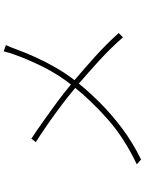

<svg xmlns="http://www.w3.org/2000/svg" viewBox="108 -881 784 1040"><g transform="rotate(-90 500.0 -361.0)"><path d="M776 -721Q771 -711 764.5 -695Q758 -679 753 -665Q735 -615 709 -558Q683 -501 650 -444.5Q617 -388 576 -337Q527 -275 464 -212Q401 -149 324.5 -91.5Q248 -34 156 11L130 -12Q273 -80 375 -170.5Q477 -261 551 -354Q616 -435 658 -520Q700 -605 725 -677Q729 -688 734 -704Q739 -720 742 -733ZM269 -583Q306 -559 349 -528.5Q392 -498 435 -467Q478 -436 515 -407Q552 -378 577 -357Q648 -297 715.5 -236Q783 -175 841 -110L818 -87Q758 -155 693.5 -214Q629 -273 558 -334Q531 -357 493.5 -386.5Q456 -416 413 -447.5Q370 -479 327.5 -508Q285 -537 250 -559Z"/></g></svg>

Font: Noto Sans JP
Style: Regular
Weight: 100
Designer: Ryoko NISHIZUKA 西塚涼子 (kana, bopomofo & ideographs); Paul D. Hunt (Latin, Greek & Cyrillic); Sandoll Communications 산돌커뮤니
Foundry: Adobe
Version: Version 2.004;hotconv 1.0.118;makeotfexe 2.5.65603